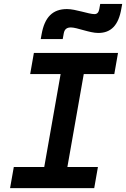

<svg xmlns="http://www.w3.org/2000/svg" viewBox="-20 -965 647 985"><path d="M31.7 0H463.4L482.4 -108.4H325.7L409.7 -585H566.4L585.4 -693.4H153.8L134.8 -585H291L207 -108.4H50.8ZM189 -764.6H301.8L307.1 -793.9C311 -814.9 322.3 -824.2 343.8 -824.2C375 -824.2 439.5 -795.9 483.9 -795.9C549.8 -795.9 587.9 -835.4 602.5 -920.4L606.9 -944.8H494.1L489.3 -918C485.8 -900.4 478 -892.6 464.4 -892.6C435.1 -892.6 368.2 -918.5 323.7 -918.5C250.5 -918.5 209 -877.4 193.4 -789.1Z"/></svg>

Font: Cascadia Code SemiBold
Style: Italic
Weight: 600
Italic angle: -10°
Monospace: yes
Designer: Aaron Bell
Foundry: Saja Typeworks
Version: Version 2404.023